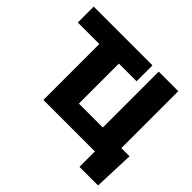

<svg xmlns="http://www.w3.org/2000/svg" viewBox="-197 -974 1375 1375"><g transform="rotate(45 490.5 -286.0)"><path d="M25.9 -566.4V-727.5H621.1V-566.4ZM882.3 0H243.7V-727.5H441.9V-161.1H684.1V-727.5H882.3ZM765.1 156.2V0H718.3V-150.9H965.3L953.6 156.2Z"/></g></svg>

Font: Inter 17pt Black
Style: Regular
Weight: 900
Version: Version 4.001;git-66647c0bb